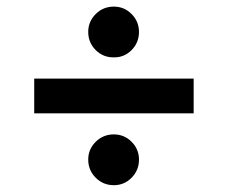

<svg xmlns="http://www.w3.org/2000/svg" viewBox="-20 -577 686 578"><path d="M563 -340.3V-235.8H83V-340.3ZM322.8 -404.3Q290.5 -403.8 268.1 -426.3Q245.6 -448.7 245.6 -481Q245.6 -512.2 268.1 -534.7Q290.5 -557.1 322.8 -557.1Q354 -557.1 376.2 -534.7Q398.4 -512.2 398.4 -481Q398.4 -448.7 376.2 -426.3Q354 -403.8 322.8 -404.3ZM322.8 -19.5Q290.5 -19.5 268.1 -42Q245.6 -64.5 245.6 -96.7Q245.6 -127.9 268.1 -150.1Q290.5 -172.4 322.8 -172.4Q354 -172.4 376.2 -150.1Q398.4 -127.9 398.4 -96.7Q398.4 -64.5 376.2 -42Q354 -19.5 322.8 -19.5Z"/></svg>

Font: Inter Display SemiBold
Style: Regular
Weight: 600
Designer: Rasmus Andersson
Foundry: rsms
Version: Version 4.001;git-9221beed3